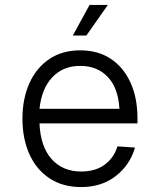

<svg xmlns="http://www.w3.org/2000/svg" viewBox="-20 -746 640 778"><path d="M309 12Q234 12 180.5 -23.5Q127 -59 99 -121.5Q71 -184 71 -265Q71 -346 99 -408.5Q127 -471 179.5 -506.5Q232 -542 305 -542Q377 -542 428.5 -508Q480 -474 508.5 -412Q537 -350 537 -267V-246H140Q144 -152 189 -101.5Q234 -51 309 -51Q367 -51 404.5 -79Q442 -107 456 -153L527 -148Q507 -78 449.5 -33Q392 12 309 12ZM140 -305H464Q459 -390 416.5 -434.5Q374 -479 305 -479Q236 -479 192.5 -433.5Q149 -388 140 -305ZM275 -602 343 -726H417L330 -602Z"/></svg>

Font: Geist Mono Light
Style: Regular
Weight: 300
Monospace: yes
Designer: Basement.studio, Andrés Briganti, Mateo Zaragoza
Foundry: Basement.studio, Vercel, Andrés Briganti, Guido Ferreyra, Mateo Zaragoza
Version: Version 1.500; ttfautohint (v1.8.4.7-5d5b)